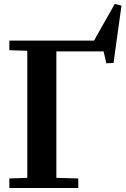

<svg xmlns="http://www.w3.org/2000/svg" viewBox="-20 -944 631 964"><path d="M27 -48 117 -51V-689L27 -692V-740H452L556 -924L590 -916L550 -628L514 -626L500 -686H263V-51L373 -48V0H27Z"/></svg>

Font: Minipax
Style: Bold
Weight: 600
Designer: Raphaël Ronot, Igor Stepanchenko (Cyrillic)
Foundry: steppetype
Version: Version 1.002